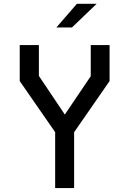

<svg xmlns="http://www.w3.org/2000/svg" viewBox="-20 -960 660 980"><path d="M80.7 -546.2V-730H178.5V-572.5L323.5 -356.5H298.2L443.2 -571.2V-730H539.3V-546.2L358.2 -285H261.8ZM261.5 -335.7H358.3V0H261.5ZM473.2 -940.5H372.3L267.8 -819.8H347.3Z"/></svg>

Font: Monaspace Krypton Var ExLight
Style: Regular
Weight: 200
Designer: Riley Cran and the Lettermatic Team
Version: Version 1.200 (Monaspace Krypton Var)